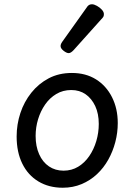

<svg xmlns="http://www.w3.org/2000/svg" viewBox="-20 -861 629 900"><path d="M274 19Q209 19 160 -10.5Q111 -40 84.5 -94Q58 -148 58 -221Q58 -278 75.5 -331Q93 -384 127 -426.5Q161 -469 208.5 -494Q256 -519 317 -519Q382 -519 430 -489Q478 -459 505 -405.5Q532 -352 532 -284Q532 -239 520.5 -195Q509 -151 487.5 -112.5Q466 -74 434.5 -44.5Q403 -15 362.5 2Q322 19 274 19ZM278 -61Q316 -61 346.5 -79.5Q377 -98 398.5 -129.5Q420 -161 431.5 -200Q443 -239 443 -280Q443 -328 426.5 -363.5Q410 -399 381.5 -419Q353 -439 314 -439Q275 -439 244 -420.5Q213 -402 191.5 -371Q170 -340 158.5 -302Q147 -264 147 -224Q147 -175 163.5 -138Q180 -101 209.5 -81Q239 -61 278 -61ZM302 -612Q292 -612 278 -623Q264 -634 264 -645Q264 -649 265.5 -653.5Q267 -658 271 -664L385 -824Q391 -834 397 -837.5Q403 -841 411 -841Q421 -841 434.5 -833.5Q448 -826 457.5 -815.5Q467 -805 467 -795Q467 -787 464.5 -782.5Q462 -778 455 -771L325 -626Q312 -612 302 -612Z"/></svg>

Font: Playwrite GB S
Style: Italic
Weight: 400
Italic angle: -7°
Designer: Veronika Burian, José Scaglione
Foundry: TypeTogether
Version: Version 1.000